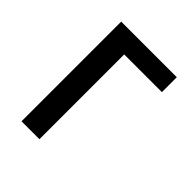

<svg xmlns="http://www.w3.org/2000/svg" viewBox="-200 -868 1001 1001"><g transform="rotate(45 300.0 -367.5)"><path d="M119 0V-735H529V-625H251V0Z"/></g></svg>

Font: Iosevka Aile Extrabold
Style: Regular
Weight: 800
Designer: Belleve Invis
Foundry: Belleve Invis
Version: Version 27.3.5; ttfautohint (v1.8.4)